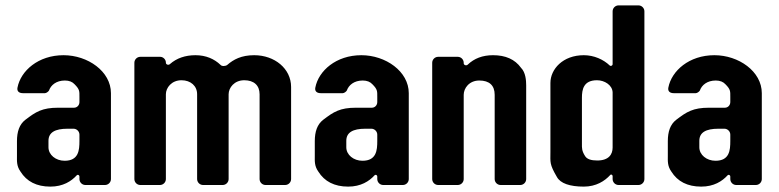

<svg xmlns="http://www.w3.org/2000/svg" viewBox="-20 -687 2891 713"><path d="M275 -31V-22C275 -10 285 0 297 0H370C382 0 392 -10 392 -22V-341C392 -422 306 -482 216 -482C122 -482 57 -424 45 -362C42 -348 51 -341 65 -341H147C152 -341 160 -347 162 -351C169 -371 189 -388 221 -388C237 -388 249 -383 257 -374C276 -355 275 -348 275 -328V-308C275 -296 266 -287 255 -287H196C137 -287 113 -272 74 -242C52 -225 43 -198 43 -163V-109C43 -90 41 -71 56 -50C79 -13 116 6 167 6C214 6 245 -14 265 -36C269 -40 275 -37 275 -31ZM231 -209H253C265 -209 275 -199 275 -187V-163C275 -129 272 -90 220 -90C187 -90 160 -112 160 -140V-164C160 -195 184 -209 231 -209Z M706 -482C668 -482 636 -471 611 -449C606 -444 596 -447 596 -454V-455C596 -466 586 -476 575 -476H501C489 -476 479 -466 479 -454V-22C479 -10 489 0 501 0H574C586 0 596 -10 596 -22V-337C596 -361 617 -389 654 -389C688 -389 712 -368 712 -337V-22C712 -10 722 0 734 0H807C819 0 829 -10 829 -22V-337C829 -361 850 -389 887 -389C923 -389 944 -370 944 -337V-22C944 -10 954 0 966 0H1039C1051 0 1061 -10 1061 -22V-364C1061 -432 1000 -482 924 -482C876 -482 847 -466 824 -446C818 -441 804 -440 799 -446C776 -468 745 -482 706 -482Z M1381 -31V-22C1381 -10 1391 0 1403 0H1476C1488 0 1498 -10 1498 -22V-341C1498 -422 1412 -482 1322 -482C1228 -482 1163 -424 1151 -362C1148 -348 1157 -341 1171 -341H1253C1258 -341 1266 -347 1268 -351C1275 -371 1295 -388 1327 -388C1343 -388 1355 -383 1363 -374C1382 -355 1381 -348 1381 -328V-308C1381 -296 1372 -287 1361 -287H1302C1243 -287 1219 -272 1180 -242C1158 -225 1149 -198 1149 -163V-109C1149 -90 1147 -71 1162 -50C1185 -13 1222 6 1273 6C1320 6 1351 -14 1371 -36C1375 -40 1381 -37 1381 -31ZM1337 -209H1359C1371 -209 1381 -199 1381 -187V-163C1381 -129 1378 -90 1326 -90C1293 -90 1266 -112 1266 -140V-164C1266 -195 1290 -209 1337 -209Z M1915 -435C1892 -467 1857 -482 1811 -482C1772 -482 1741 -470 1717 -447C1712 -442 1702 -445 1702 -452V-454C1702 -466 1692 -476 1680 -476H1607C1595 -476 1585 -466 1585 -454V-22C1585 -10 1595 0 1607 0H1680C1692 0 1702 -10 1702 -22V-335C1702 -359 1722 -388 1760 -388C1797 -388 1817 -370 1817 -335V-22C1817 -10 1827 0 1839 0H1912C1924 0 1934 -10 1934 -22V-370C1934 -388 1932 -418 1915 -435Z M2148 -482C2070 -482 2024 -430 2024 -379V-122C2024 -84 2020 -78 2048 -30C2061 -6 2096 6 2148 6C2194 6 2226 -15 2246 -37C2249 -41 2255 -38 2255 -33V-22C2255 -10 2265 0 2277 0H2351C2363 0 2373 -10 2373 -22V-645C2373 -657 2363 -667 2351 -667H2277C2265 -667 2255 -657 2255 -645V-449C2255 -443 2248 -440 2244 -444C2221 -466 2186 -482 2148 -482ZM2255 -344V-139C2255 -114 2241 -91 2198 -91C2175 -91 2160 -96 2153 -107C2140 -127 2141 -138 2141 -153V-324C2141 -355 2147 -389 2197 -389C2225 -389 2254 -371 2255 -344Z M2692 -31V-22C2692 -10 2702 0 2714 0H2787C2799 0 2809 -10 2809 -22V-341C2809 -422 2723 -482 2633 -482C2539 -482 2474 -424 2462 -362C2459 -348 2468 -341 2482 -341H2564C2569 -341 2577 -347 2579 -351C2586 -371 2606 -388 2638 -388C2654 -388 2666 -383 2674 -374C2693 -355 2692 -348 2692 -328V-308C2692 -296 2683 -287 2672 -287H2613C2554 -287 2530 -272 2491 -242C2469 -225 2460 -198 2460 -163V-109C2460 -90 2458 -71 2473 -50C2496 -13 2533 6 2584 6C2631 6 2662 -14 2682 -36C2686 -40 2692 -37 2692 -31ZM2648 -209H2670C2682 -209 2692 -199 2692 -187V-163C2692 -129 2689 -90 2637 -90C2604 -90 2577 -112 2577 -140V-164C2577 -195 2601 -209 2648 -209Z"/></svg>

Font: DIN Rundschrift
Style: Breit
Weight: 400
Width: 7
Version: Version 1.027